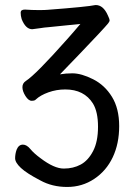

<svg xmlns="http://www.w3.org/2000/svg" viewBox="-20 -729 540 762"><path d="M140 -13Q86 -41 63 -62.5Q40 -84 40 -101Q40 -118 46 -135Q54 -155 71 -155Q86 -155 100.5 -137.5Q115 -120 141 -101Q195 -60 233 -60Q271 -60 300.5 -76Q330 -92 349.5 -129.5Q369 -167 369 -226Q369 -285 349 -318Q314 -374 239 -374Q204 -374 172 -362.5Q140 -351 122 -334Q118 -329 105.5 -329Q93 -329 81 -348Q69 -367 69 -383Q69 -399 83 -408Q122 -433 248 -575Q273 -603 299 -634L171 -621Q156 -620 141.5 -617.5Q127 -615 108 -613Q82 -613 66 -653Q62 -666 62 -679Q62 -691 79 -691Q106 -689 134 -689Q159 -689 168 -690Q327 -702 359 -709H360Q390 -709 408 -668Q415 -654 415 -647Q415 -644 409 -636Q391 -614 299 -518L218 -434Q241 -438 267 -438Q303 -438 349.5 -414.5Q396 -391 424.5 -344.5Q453 -298 453 -228.5Q453 -159 427.5 -105Q402 -51 354 -19Q306 13 246.5 13Q187 13 140 -13Z"/></svg>

Font: Moon Stars Kai HW
Style: Bold
Weight: 700
Designer: GuiWonder
Version: Version 1.101